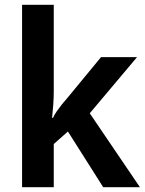

<svg xmlns="http://www.w3.org/2000/svg" viewBox="-20 -780 606 800"><path d="M204 -399Q204 -373 202 -344.5Q200 -316 197 -289H201Q206 -301 216 -315.5Q226 -330 237.5 -344.5Q249 -359 260 -371L401 -542H551L354 -308L563 0H410L263 -232L204 -180V0H72V-760H204Z"/></svg>

Font: Noto Sans Display SemiBold
Style: Regular
Weight: 600
Designer: Monotype Design Team
Foundry: Monotype Imaging Inc.
Version: Version 2.003